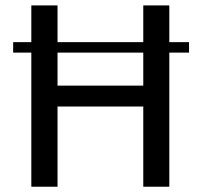

<svg xmlns="http://www.w3.org/2000/svg" viewBox="-20 -707 766 727"><path d="M695.8 -547.4V-507.8H29.8V-547.4ZM522.5 -686.5H621.1V0H522.5V-303.7H197.8V0H98.6V-686.5H197.8V-382.8H522.5Z"/></svg>

Font: Estedad-FD Medium
Style: Regular
Weight: 500
Designer: Amin Abedi
Version: Version 7.3